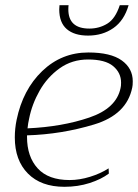

<svg xmlns="http://www.w3.org/2000/svg" viewBox="-20 -709 531 739"><path d="M208 -673 209 -689H244Q243 -683 243 -673Q243 -599 324 -599Q362 -599 393 -618Q424 -637 441 -689H475Q458 -630 416.5 -601Q375 -572 319 -572Q266 -572 237 -597Q208 -622 208 -673ZM491 -396Q491 -380 489 -372Q468 -268 342.5 -230Q217 -192 84 -188V-182Q84 -106 125 -61Q166 -16 248 -16Q286 -16 326.5 -28.5Q367 -41 398 -61L399 -41Q370 -19 325 -4.5Q280 10 228 10Q138 10 87.5 -41Q37 -92 37 -180Q37 -214 44 -248Q68 -364 142.5 -435.5Q217 -507 320 -507Q406 -507 448.5 -476.5Q491 -446 491 -396ZM446 -391Q446 -429 415.5 -454.5Q385 -480 319 -480Q257 -480 209.5 -446Q162 -412 132.5 -360Q103 -308 92 -252Q88 -235 86 -215Q219 -221 323.5 -256.5Q428 -292 444 -370Q446 -377 446 -391Z"/></svg>

Font: Trirong ExtraLight
Style: Italic
Weight: 275
Italic angle: -12°
Designer: Katatrad Team
Foundry: CadsonDemak
Version: Version 1.003